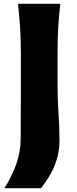

<svg xmlns="http://www.w3.org/2000/svg" viewBox="-20 -821 407 1015"><path d="M3.4 173.8Q41.5 114.3 65.4 48.1Q89.4 -18.1 89.4 -89.8L90.3 -362.3V-532.7Q90.3 -610.8 86.4 -672.6Q82.5 -734.4 75.2 -800.8H298.8Q291 -734.4 287.6 -672.6Q284.2 -610.8 284.2 -532.7V-374.5Q284.2 -297.4 289.3 -223.1Q294.4 -148.9 294.4 -79.6Q294.4 -21.5 278.8 26.1Q263.2 73.7 240.5 110.8Q217.8 147.9 197.3 173.8Z"/></svg>

Font: Pinar DS2-Bold
Style: Regular
Weight: 700
Designer: Amin Abedi
Version: Version 2.000